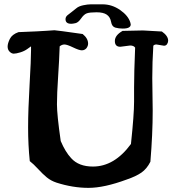

<svg xmlns="http://www.w3.org/2000/svg" viewBox="-20 -864 823 897"><path d="M431.6 -843.8H459Q502.9 -843.8 541 -817.4Q579.1 -791 588.9 -758.8Q590.8 -752.9 590.8 -750Q590.8 -730.5 553.7 -730.5Q535.2 -730.5 519 -734.9Q502.9 -739.3 499 -761.7Q495.1 -784.2 479 -795.4Q462.9 -806.6 431.2 -806.6Q399.4 -806.6 385.7 -801.8Q372.1 -796.9 358.9 -777.8Q345.7 -758.8 333 -755.9Q320.3 -752.9 312.5 -752.9Q286.1 -752.9 286.1 -774.4Q286.1 -785.2 295.4 -793Q304.7 -800.8 314.9 -808.1Q325.2 -815.4 336.4 -825.2Q347.7 -835 368.7 -839.4Q389.6 -843.8 404.3 -843.8ZM691.4 -499 693.4 -346.7Q693.4 -238.3 682.6 -108.4Q666 -75.2 640.6 -57.6Q615.2 -40 572.3 -25.4Q466.8 13.7 393.6 13.7Q320.3 13.7 244.1 -10.7Q217.8 -19.5 198.7 -35.2Q179.7 -50.8 158.2 -74.2Q136.7 -97.7 119.1 -111.3Q111.3 -186.5 111.3 -268.1Q111.3 -349.6 118.2 -468.3Q125 -586.9 125 -628.9V-647.5Q122.1 -645.5 107.9 -635.3Q93.8 -625 74.2 -619.1Q54.7 -613.3 44.4 -613.3Q34.2 -613.3 24.9 -622.6Q15.6 -631.8 15.6 -646.5Q15.6 -661.1 25.9 -682.1Q36.1 -703.1 66.4 -713.9Q168.9 -717.8 197.8 -720.2Q226.6 -722.7 234.4 -722.7Q242.2 -722.7 366.2 -705.1Q391.6 -684.6 391.6 -660.2Q391.6 -649.4 383.8 -638.7Q375 -628.9 362.3 -628.9Q349.6 -628.9 321.3 -642.6Q293 -656.2 281.2 -656.2Q269.5 -656.2 258.8 -647.5Q256.8 -585 251.5 -505.4Q246.1 -425.8 246.1 -376.5Q246.1 -327.1 263.7 -205.1Q285.2 -154.3 312.5 -125Q347.7 -85.9 414.1 -85.9Q514.6 -85.9 591.8 -191.4Q606.4 -329.1 606.4 -388.7V-455.1Q606.4 -524.4 611.3 -641.6Q604.5 -651.4 587.9 -651.4L542 -645.5Q516.6 -645.5 516.6 -672.4Q516.6 -699.2 552.7 -719.7L646.5 -721.7Q653.3 -721.7 658.2 -721.2Q663.1 -720.7 684.1 -719.7Q705.1 -718.8 736.3 -716.8Q765.6 -696.3 765.6 -673.8Q765.6 -666 760.7 -658.2Q755.9 -650.4 746.1 -650.4L710.9 -656.2Q701.2 -656.2 696.3 -650.4Q691.4 -573.2 691.4 -499Z"/></svg>

Font: Essays1743
Style: Medium
Weight: 500
Designer: Based on the typeface in a 1743 English translation of the essays of Montaigne.  PostScript/TrueType font designed by Jo
Version: Version 002.100